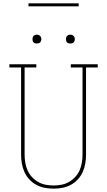

<svg xmlns="http://www.w3.org/2000/svg" viewBox="-20 -1119 640 1147"><path d="M300 8Q273 8 247 3Q221 -2 197.5 -14.5Q174 -27 155.5 -47Q137 -67 126 -91.5Q115 -116 110.5 -142Q106 -168 106 -195V-716H36V-735H197V-716H127V-195Q127 -171 131 -147Q135 -123 144.5 -101.5Q154 -80 170.5 -62Q187 -44 208 -32Q229 -20 252.5 -15.5Q276 -11 300 -11Q324 -11 347.5 -15.5Q371 -20 392 -32Q413 -44 429.5 -62Q446 -80 455.5 -101.5Q465 -123 469 -147Q473 -171 473 -195V-716H403V-735H564V-716H494V-195Q494 -168 489.5 -142Q485 -116 474 -91.5Q463 -67 444.5 -47Q426 -27 402.5 -14.5Q379 -2 353 3Q327 8 300 8ZM400 -859Q395 -859 389.5 -860.5Q384 -862 380.5 -865.5Q377 -869 375.5 -874.5Q374 -880 374 -885Q374 -890 375.5 -895.5Q377 -901 380.5 -904.5Q384 -908 389.5 -910Q395 -912 400 -912Q405 -912 410.5 -910Q416 -908 419.5 -904.5Q423 -901 425 -895.5Q427 -890 427 -885Q427 -880 425 -874.5Q423 -869 419.5 -865.5Q416 -862 410.5 -860.5Q405 -859 400 -859ZM200 -859Q195 -859 189.5 -860.5Q184 -862 180.5 -865.5Q177 -869 175.5 -874.5Q174 -880 174 -885Q174 -890 175.5 -895.5Q177 -901 180.5 -904.5Q184 -908 189.5 -910Q195 -912 200 -912Q205 -912 210.5 -910Q216 -908 219.5 -904.5Q223 -901 225 -895.5Q227 -890 227 -885Q227 -880 225 -874.5Q223 -869 219.5 -865.5Q216 -862 210.5 -860.5Q205 -859 200 -859ZM150 -1081V-1099H450V-1081Z"/></svg>

Font: Iosevka Curly Slab ThEx
Style: Regular
Weight: 100
Width: 7
Monospace: yes
Designer: Belleve Invis
Foundry: Belleve Invis
Version: Version 11.1.0; ttfautohint (v1.8.3)